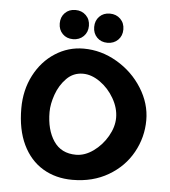

<svg xmlns="http://www.w3.org/2000/svg" viewBox="-51 -745 702 793"><g transform="rotate(5 300.0 -349.0)"><path d="M42.5 -275Q42.5 -351 74.2 -412.2Q106 -473.5 160 -508.2Q214 -543 278 -543Q351 -543 416.5 -504.5Q482 -466 521.5 -403Q561 -340 561 -271Q561 -199.5 526.2 -137Q491.5 -74.5 427 -36.8Q362.5 1 278 1Q208.5 1 155.2 -31Q102 -63 72.2 -125Q42.5 -187 42.5 -275ZM436 -270Q436 -310.5 413.2 -350Q390.5 -389.5 355 -414.5Q319.5 -439.5 284 -439.5Q244 -439.5 216 -411Q188 -382.5 174 -342.8Q160 -303 160 -270Q160 -196.5 191.2 -150Q222.5 -103.5 284 -103.5Q320.5 -103.5 355.8 -128.8Q391 -154 413.5 -193Q436 -232 436 -270ZM170 -638.5Q170 -665 186.8 -682Q203.5 -699 230 -699Q256.5 -699 273.8 -682Q291 -665 291 -638.5Q291 -612 273.8 -595Q256.5 -578 230 -578Q203.5 -578 186.8 -595Q170 -612 170 -638.5ZM313 -636Q313 -662.5 329.8 -679.5Q346.5 -696.5 373 -696.5Q399.5 -696.5 416.8 -679.5Q434 -662.5 434 -636Q434 -609.5 416.8 -592.5Q399.5 -575.5 373 -575.5Q346.5 -575.5 329.8 -592.5Q313 -609.5 313 -636Z"/></g></svg>

Font: JuliaMono
Style: Bold Italic
Weight: 700
Italic angle: -9°
Monospace: yes
Designer: cormullion
Foundry: corm
Version: Version 0.057; ttfautohint (v1.8.4)